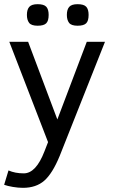

<svg xmlns="http://www.w3.org/2000/svg" viewBox="-22 -714 550 927"><path d="M19 108.9Q50.8 123 92.8 123Q151.9 123 192.9 16.1L210 -27.8L22.9 -512.2H113.8L254.9 -137.2L397 -512.2H484.9L266.1 39.1Q231.4 123.5 191.9 158.2Q152.3 192.9 88.9 192.9Q65.9 192.9 40 188.5Q14.2 184.1 -2 178.2ZM405.8 -642.1Q405.8 -612.8 393.8 -601.3Q381.8 -589.8 352.5 -589.8Q321.8 -589.8 311.3 -604Q300.8 -618.2 300.8 -642.1Q300.8 -668 312.3 -680.9Q323.7 -693.8 352.5 -693.8Q382.8 -693.8 394.3 -681.4Q405.8 -668.9 405.8 -642.1ZM212.9 -642.1Q212.9 -612.8 200.9 -601.3Q189 -589.8 159.7 -589.8Q128.9 -589.8 118.4 -604Q107.9 -618.2 107.9 -642.1Q107.9 -668 119.4 -680.9Q130.9 -693.8 159.7 -693.8Q189.9 -693.8 201.4 -681.4Q212.9 -668.9 212.9 -642.1Z"/></svg>

Font: ClearSansRegular
Style: Regular
Weight: 400
Foundry: Intel Corporation
Version: Version 1.00